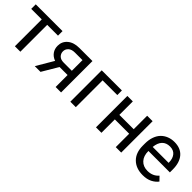

<svg xmlns="http://www.w3.org/2000/svg" viewBox="159 -1407 2285 2285"><g transform="rotate(45 1302.0 -264.0)"><path d="M22.9 -452.1V-528.3H473.6V-452.1H292V0H200.2V-452.1Z M534.7 0 661.6 -215.3Q610.4 -233.9 582.8 -272.7Q555.2 -311.5 555.2 -363.8Q555.2 -436.5 609.6 -482.4Q664.1 -528.3 758.3 -528.3H977.5V0H885.7V-201.2H750.5L631.3 0ZM885.7 -452.1H758.3Q703.6 -452.1 675.3 -425.5Q647 -398.9 647 -361.8Q647 -324.7 672.4 -298.8Q697.8 -272.9 748 -272.9H885.7Z M1472.7 -528.3V-451.2H1225.1V0H1133.3V-528.3Z M1564.9 0V-528.3H1656.7V-301.8H1897.9V-528.3H1989.7V0H1897.9V-225.6H1656.7V0Z M2112.8 -239.7V-275.9Q2112.8 -339.4 2130.9 -389.6Q2148.9 -439.9 2180.9 -472.2Q2212.9 -504.4 2255.9 -521.2Q2298.8 -538.1 2349.1 -538.1Q2454.1 -538.1 2510 -473.1Q2565.9 -408.2 2565.9 -291.5V-242.7H2205.1V-240.7Q2205.1 -159.7 2248 -113Q2291 -66.4 2364.7 -66.4Q2453.1 -66.4 2506.3 -128.4L2555.2 -77.6Q2526.4 -39.1 2477.5 -14.6Q2428.7 9.8 2359.9 9.8Q2246.1 9.8 2179.4 -56.2Q2112.8 -122.1 2112.8 -239.7ZM2207 -312.5H2474.6V-323.2Q2473.6 -385.3 2441.9 -423.8Q2410.2 -462.4 2349.6 -462.4Q2287.6 -462.4 2251 -424.6Q2214.4 -386.7 2207 -312.5Z"/></g></svg>

Font: Bert Sans Medium
Style: Regular
Weight: 500
Designer: Christian Robertson, Adam Twardoch, & Cristiano Sobral
Foundry: Google
Version: Version 12.135;January 10, 2020;FontCreator 12.0.0.2547 64-b